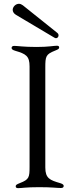

<svg xmlns="http://www.w3.org/2000/svg" viewBox="-20 -970 387 995"><path d="M73.9 5C94.1 5 111.5 0 182.9 0C250.7 0 273.8 4.3 295.5 4.3C305.8 4.3 310 0.4 310 -6.4C310 -11.7 306.8 -16.3 291.9 -21C239 -36.2 214.8 -45.5 214.8 -101.9V-620C214.8 -677.6 217.3 -688.6 264.9 -707.4C282.7 -714.5 286.6 -717.3 286.6 -724.4C286.6 -730.1 282.7 -733 274.5 -733C258.9 -733 230.8 -726.6 170.1 -726.6C100.9 -726.6 71.4 -732.2 54 -732.2C44.7 -732.2 40.1 -728.3 40.1 -721.6C40.1 -715.9 43.7 -711.3 59.3 -706.7C114.3 -690.7 133.2 -679.7 133.2 -625.7V-106.5C133.2 -51.5 131.4 -39.8 83.1 -21.3C65.3 -14.2 61.4 -11.4 61.4 -4.3C61.4 1.8 65.3 5 73.9 5ZM45.8 -918.7C46.2 -909.4 51.1 -899.9 63.2 -892.8L261.7 -774.9C264.6 -773.4 267.4 -772 269.9 -772C277.7 -772 283.4 -778.8 283.4 -786.6C283.4 -791.2 281.6 -796.2 275.9 -800.4L98.4 -942.5C91.6 -947.4 85.2 -950.3 78.1 -950.3C61.1 -950.3 45.8 -934.7 45.8 -918.7Z"/></svg>

Font: Margiela Serif
Style: Regular
Weight: 400
Designer: Andreas Faust, Stefan Endress
Version: Version 1.002;FEAKit 1.0